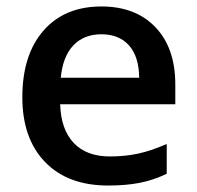

<svg xmlns="http://www.w3.org/2000/svg" viewBox="-20 -570 616 600"><path d="M317.9 9.8Q191.9 9.8 120.8 -63.7Q49.8 -137.2 49.8 -266.1Q49.8 -398.4 115.7 -474.1Q181.6 -549.8 296.9 -549.8Q403.8 -549.8 465.8 -484.9Q527.8 -419.9 527.8 -306.2V-244.1H168Q170.4 -165.5 210.4 -123.3Q250.5 -81.1 323.2 -81.1Q371.1 -81.1 412.4 -90.1Q453.6 -99.1 501 -120.1V-26.9Q459 -6.8 416 1.5Q373 9.8 317.9 9.8ZM296.9 -462.9Q242.2 -462.9 209.2 -428.2Q176.3 -393.6 169.9 -327.1H415Q414.1 -394 382.8 -428.5Q351.6 -462.9 296.9 -462.9Z"/></svg>

Font: f5_41667          
Style: Regular
Weight: 600
Foundry: Ascender Corporation
Version: Version 1.10